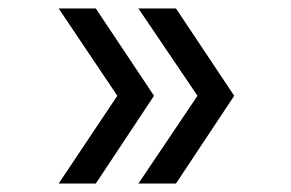

<svg xmlns="http://www.w3.org/2000/svg" viewBox="-20 -499 690 455"><path d="M397 -64H308L448 -272L308 -479H397L535 -272ZM207 -64H119L258 -272L119 -479H207L345 -272Z"/></svg>

Font: Azeret Mono Thin Light
Style: Regular
Weight: 300
Version: Version 1.002